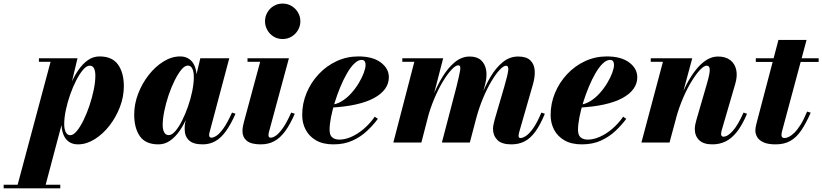

<svg xmlns="http://www.w3.org/2000/svg" viewBox="-148 -778 4488 1048"><path d="M-57 250 128 -440.5H64.5V-460H275L232.5 -282.5L208 -195L203 -153L96 250ZM-128 250V230.5H181V250ZM235.5 -40Q252.5 -40 271.2 -62.8Q290 -85.5 308 -122.2Q326 -159 340.5 -202.2Q355 -245.5 363.8 -288.5Q372.5 -331.5 372.5 -365Q372.5 -389 365.5 -404.2Q358.5 -419.5 341.5 -419.5Q324.5 -419.5 305.8 -397.8Q287 -376 268.8 -340.8Q250.5 -305.5 235.5 -263Q220.5 -220.5 211.5 -178.2Q202.5 -136 202.5 -101Q202.5 -73 211 -56.5Q219.5 -40 235.5 -40ZM277.5 10Q248.5 10 228.5 -3.8Q208.5 -17.5 198 -43.8Q187.5 -70 187.5 -106.5Q187.5 -127 193 -161.2Q198.5 -195.5 209.8 -236.5Q221 -277.5 238.2 -318.8Q255.5 -360 278.8 -394.2Q302 -428.5 331 -449.2Q360 -470 395.5 -470Q464.5 -470 496.2 -425.5Q528 -381 528 -307.5Q528 -250 506.5 -193.8Q485 -137.5 449 -91.5Q413 -45.5 368.2 -17.8Q323.5 10 277.5 10Z M717 10Q646.5 10 615.5 -34.5Q584.5 -79 584.5 -152.5Q584.5 -210 606 -266.2Q627.5 -322.5 663.5 -368.5Q699.5 -414.5 744.2 -442.2Q789 -470 835.5 -470Q864 -470 884.2 -456.2Q904.5 -442.5 915 -416.2Q925.5 -390 925.5 -353.5Q925.5 -332.5 919.8 -297.8Q914 -263 902.8 -222Q891.5 -181 874 -140.2Q856.5 -99.5 833.5 -65.5Q810.5 -31.5 781.2 -10.8Q752 10 717 10ZM773 -40.5Q790 -40.5 808.8 -62Q827.5 -83.5 845.5 -119Q863.5 -154.5 878.2 -196.8Q893 -239 901.5 -281.2Q910 -323.5 910 -358.5Q910 -377.5 906.2 -391.2Q902.5 -405 895.2 -412.5Q888 -420 877 -420Q860 -420 841.5 -397.2Q823 -374.5 804.8 -337.8Q786.5 -301 772 -257.8Q757.5 -214.5 748.8 -171.8Q740 -129 740 -95.5Q740 -71 748.2 -55.8Q756.5 -40.5 773 -40.5ZM958 10Q907 10 883.5 -12Q860 -34 860 -73.5Q860 -83.5 860.5 -91Q861 -98.5 862 -103.5L878 -179L903.5 -259.5L917.5 -343L945.5 -460H1103.5L995.5 -54.5Q993.5 -47 993.5 -39.5Q993.5 -34.5 996.5 -30.5Q999.5 -26.5 1006.5 -26.5Q1018 -26.5 1035 -38Q1052 -49.5 1072.8 -79Q1093.5 -108.5 1118.5 -163.5L1137.5 -157Q1112 -99.5 1085.5 -62.5Q1059 -25.5 1028 -7.8Q997 10 958 10Z M1275 10Q1222 10 1198.8 -9.8Q1175.5 -29.5 1175.5 -62Q1175.5 -77.5 1178.5 -90.8Q1181.5 -104 1183.5 -112.5L1272 -440.5H1203V-460H1429L1320 -57.5Q1319 -53.5 1318.2 -49Q1317.5 -44.5 1317.5 -40Q1317.5 -34 1320.2 -30.2Q1323 -26.5 1329.5 -26.5Q1342 -26.5 1358.5 -38Q1375 -49.5 1396 -79Q1417 -108.5 1441.5 -163.5L1461 -157Q1436 -99.5 1409 -62.5Q1382 -25.5 1349.8 -7.8Q1317.5 10 1275 10ZM1394.5 -565Q1367 -565 1345.2 -578.5Q1323.5 -592 1311 -614.2Q1298.5 -636.5 1298.5 -662Q1298.5 -687.5 1311 -709.5Q1323.5 -731.5 1345.2 -745Q1367 -758.5 1394.5 -758.5Q1422 -758.5 1444 -745Q1466 -731.5 1478.8 -709.5Q1491.5 -687.5 1491.5 -662Q1491.5 -636.5 1478.8 -614.2Q1466 -592 1444 -578.5Q1422 -565 1394.5 -565Z M1672 10Q1615 10 1577.2 -11.8Q1539.5 -33.5 1520.5 -69.8Q1501.5 -106 1501.5 -150Q1501.5 -213.5 1525.5 -271Q1549.5 -328.5 1591.8 -373.5Q1634 -418.5 1689.5 -444.2Q1745 -470 1808 -470Q1886.5 -470 1930.5 -437Q1974.5 -404 1974.5 -356.5Q1974.5 -322 1954 -293.2Q1933.5 -264.5 1893.5 -242.8Q1853.5 -221 1794 -207.8Q1734.5 -194.5 1655.5 -190.5V-205.5Q1687.5 -207.5 1716.5 -225Q1745.5 -242.5 1769.2 -269Q1793 -295.5 1810.5 -324.8Q1828 -354 1837.8 -380.5Q1847.5 -407 1847.5 -424Q1847.5 -435.5 1842.8 -443.2Q1838 -451 1825.5 -451Q1806.5 -451 1786 -431.2Q1765.5 -411.5 1746 -377.8Q1726.5 -344 1709.5 -303Q1692.5 -262 1679.2 -219Q1666 -176 1658.5 -137Q1651 -98 1651 -70Q1651 -39.5 1665.8 -27.8Q1680.5 -16 1704.5 -16Q1735.5 -16 1770 -31.2Q1804.5 -46.5 1837.5 -74.5Q1870.5 -102.5 1897.5 -141L1914.5 -129.5Q1889.5 -95.5 1855.5 -63.5Q1821.5 -31.5 1776.5 -10.8Q1731.5 10 1672 10Z M2643 10Q2590.5 10 2566.8 -14Q2543 -38 2543 -74.5Q2543 -85.5 2546 -99.8Q2549 -114 2552 -125L2605.5 -308Q2623 -368 2626 -393.5Q2629 -419 2614 -419Q2600 -419 2578.8 -396.2Q2557.5 -373.5 2533.8 -333.5Q2510 -293.5 2488.5 -242Q2467 -190.5 2451.5 -133H2440.5Q2455.5 -190.5 2477.8 -249.8Q2500 -309 2529.5 -358.8Q2559 -408.5 2596.5 -439Q2634 -469.5 2680 -469.5Q2725 -469.5 2746.5 -448.8Q2768 -428 2770.5 -394Q2773 -360 2761.5 -319.5L2687 -60.5Q2685 -54.5 2683.8 -47.8Q2682.5 -41 2682.5 -36Q2682.5 -31 2685 -27.8Q2687.5 -24.5 2693 -24.5Q2705 -24.5 2722.8 -36Q2740.5 -47.5 2762 -77.5Q2783.5 -107.5 2807 -163.5L2826 -157Q2800.5 -95.5 2773.8 -59Q2747 -22.5 2715.2 -6.2Q2683.5 10 2643 10ZM1999 0 2113.5 -440.5H2048V-460H2271L2152 0ZM2264 0 2344.5 -308Q2359.5 -369 2363.8 -395.2Q2368 -421.5 2353 -421.5Q2339 -421.5 2317 -398.2Q2295 -375 2270.5 -334.8Q2246 -294.5 2223.8 -242.5Q2201.5 -190.5 2186 -133H2175.5Q2190.5 -189.5 2213.5 -248.8Q2236.5 -308 2267 -358Q2297.5 -408 2334.8 -438.8Q2372 -469.5 2415.5 -469.5Q2456 -469.5 2478.2 -448.8Q2500.5 -428 2505.8 -394Q2511 -360 2500.5 -319.5L2416.5 0Z M3028 10Q2971 10 2933.2 -11.8Q2895.5 -33.5 2876.5 -69.8Q2857.5 -106 2857.5 -150Q2857.5 -213.5 2881.5 -271Q2905.5 -328.5 2947.8 -373.5Q2990 -418.5 3045.5 -444.2Q3101 -470 3164 -470Q3242.5 -470 3286.5 -437Q3330.5 -404 3330.5 -356.5Q3330.5 -322 3310 -293.2Q3289.5 -264.5 3249.5 -242.8Q3209.5 -221 3150 -207.8Q3090.5 -194.5 3011.5 -190.5V-205.5Q3043.5 -207.5 3072.5 -225Q3101.5 -242.5 3125.2 -269Q3149 -295.5 3166.5 -324.8Q3184 -354 3193.8 -380.5Q3203.5 -407 3203.5 -424Q3203.5 -435.5 3198.8 -443.2Q3194 -451 3181.5 -451Q3162.5 -451 3142 -431.2Q3121.5 -411.5 3102 -377.8Q3082.5 -344 3065.5 -303Q3048.5 -262 3035.2 -219Q3022 -176 3014.5 -137Q3007 -98 3007 -70Q3007 -39.5 3021.8 -27.8Q3036.5 -16 3060.5 -16Q3091.5 -16 3126 -31.2Q3160.5 -46.5 3193.5 -74.5Q3226.5 -102.5 3253.5 -141L3270.5 -129.5Q3245.5 -95.5 3211.5 -63.5Q3177.5 -31.5 3132.5 -10.8Q3087.5 10 3028 10Z M3740.5 10Q3691.5 10 3668 -13.2Q3644.5 -36.5 3644.5 -74Q3644.5 -85 3647.2 -99.2Q3650 -113.5 3653.5 -124.5L3709 -315.5Q3720.5 -354 3724.2 -377Q3728 -400 3724 -409.8Q3720 -419.5 3709 -419.5Q3695.5 -419.5 3674.2 -397.8Q3653 -376 3628.8 -337.2Q3604.5 -298.5 3581.8 -246.2Q3559 -194 3542 -133H3529.5Q3541 -177.5 3558.5 -224.8Q3576 -272 3598.5 -315.5Q3621 -359 3648 -394Q3675 -429 3706 -449.2Q3737 -469.5 3771 -469.5Q3812 -469.5 3837.5 -450.2Q3863 -431 3870.5 -397Q3878 -363 3865 -319.5L3791.5 -67.5Q3790.5 -63.5 3789.2 -57.8Q3788 -52 3788 -48Q3788 -40 3791 -36Q3794 -32 3800.5 -32Q3824 -32 3852.2 -64Q3880.5 -96 3910.5 -163.5L3929.5 -157Q3903.5 -95.5 3874.8 -59Q3846 -22.5 3813 -6.2Q3780 10 3740.5 10ZM3353 0 3470.5 -440.5H3404V-460H3630.5L3506.5 0Z M4086 10Q4044 10 4019.8 -1Q3995.5 -12 3985.2 -29.5Q3975 -47 3975 -65.5Q3975 -79 3979.2 -96.2Q3983.5 -113.5 3987.5 -128.5L4101 -560H4254.5L4122 -66.5Q4120.5 -61 4119 -54.2Q4117.5 -47.5 4117.5 -41Q4117.5 -24.5 4134.5 -24.5Q4144.5 -24.5 4158 -31Q4171.5 -37.5 4187.8 -53.2Q4204 -69 4221.8 -97.2Q4239.5 -125.5 4257.5 -169L4277 -163Q4251.5 -104.5 4225.2 -66Q4199 -27.5 4165.8 -8.8Q4132.5 10 4086 10ZM3977.5 -440V-460H4320.5V-440Z"/></svg>

Font: Bodoni Moda 11pt ExtraBold
Style: Italic
Weight: 800
Italic angle: -13°
Version: Version 2.004